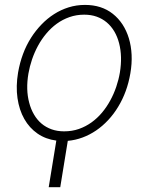

<svg xmlns="http://www.w3.org/2000/svg" viewBox="-20 -574 630 797"><path d="M55 -272.7Q62.1 -313.6 75.5 -349.6Q88.8 -385.7 109.4 -418Q128.2 -447.4 152.2 -472.3Q176.1 -497.2 204.4 -515.3Q232.6 -533.4 264.9 -543.5Q297.2 -553.6 332.7 -553.6Q401.6 -553.6 448.2 -516.7Q471.6 -498.2 488.5 -472.5Q505.3 -446.7 514.9 -415.1Q524.5 -383.5 526.3 -346.6Q528.1 -309.7 521 -268.8Q507.8 -191.8 470.5 -130.7Q452.1 -100.1 428.8 -75.3Q405.5 -50.4 378.9 -32.3Q352.3 -14.2 322.6 -3.2Q293 7.8 261.4 10.7L230.1 203.1H182.2L213.8 9.6Q169.7 3.9 135.8 -19.5Q101.9 -43 80.8 -80.3Q59.7 -117.5 52.6 -166.7Q45.5 -215.9 55 -272.7ZM101.2 -147.7Q108.3 -120.4 121.3 -98.4Q134.2 -76.3 152.5 -60.9Q170.8 -45.5 194.4 -37.1Q218 -28.8 246.1 -28.8Q279.1 -28.8 307.5 -38.7Q335.9 -48.7 360.1 -66.1Q384.2 -83.5 403.8 -106.9Q423.3 -130.3 438 -157.5Q452.8 -184.7 462.7 -214.1Q472.7 -243.6 477.6 -272.7Q488.6 -339.8 474.4 -394.5Q467.3 -421.9 454.4 -443.7Q441.4 -465.6 423.1 -481Q404.8 -496.4 381.4 -504.8Q358 -513.1 329.5 -513.1Q296.9 -513.1 268.3 -503Q239.7 -492.9 215.7 -475.5Q191.8 -458.1 172.1 -434.5Q152.3 -410.9 137.6 -383.7Q122.9 -356.5 112.9 -327.1Q103 -297.6 98 -268.8Q86.6 -202.1 101.2 -147.7Z"/></svg>

Font: Inter P Extra Light
Style: Italic
Weight: 200
Italic angle: 9.39999°
Designer: Rasmus Andersson
Foundry: rsms
Version: Version 3.018;git-588b23468